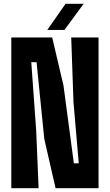

<svg xmlns="http://www.w3.org/2000/svg" viewBox="-20 -999 583 1019"><path d="M40 0V-800H257L317 -545L372 -132H398L370 -457L358 -800H503V0H275L215 -262L174 -669H146L172 -307L185 0ZM231 -840 328 -979H424L322 -840Z"/></svg>

Font: Big Shoulders Display Thin Black
Style: Regular
Weight: 900
Version: Version 2.002